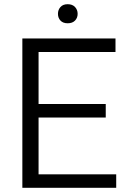

<svg xmlns="http://www.w3.org/2000/svg" viewBox="-20 -894 609 914"><path d="M533.2 -64V0H86.4V-710.9H529.8V-646.5H163.6V-398.9H483.4V-334.5H163.6V-64ZM255.9 -828.1Q255.9 -847.2 267.8 -860.6Q279.8 -874 302.2 -874Q324.7 -874 337.2 -860.6Q349.6 -847.2 349.6 -828.1Q349.6 -809.1 337.2 -796.1Q324.7 -783.2 302.2 -783.2Q279.8 -783.2 267.8 -796.1Q255.9 -809.1 255.9 -828.1Z"/></svg>

Font: Vazirmatn RD Light
Style: Regular
Weight: 300
Designer: Saber Rastikerdar
Foundry: Saber Rastikerdar
Version: Version 32.102